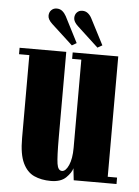

<svg xmlns="http://www.w3.org/2000/svg" viewBox="-52 -738 571 789"><g transform="rotate(5 234.0 -343.0)"><path d="M187 11Q148 11 118.2 -2.5Q88.5 -16 71.5 -51.8Q54.5 -87.5 54.5 -154V-496.5H12V-523H204.5V-171.5Q204.5 -90 208.8 -62Q213 -34 229.5 -34Q245 -34 257 -61Q269 -88 269 -133V-496.5H231V-523H419V-26.5H457.5V0H281L275.5 -49Q271 -31 249.8 -10Q228.5 11 187 11ZM330.5 -551.5 243.5 -632Q225 -649 225 -664.5Q225 -679 233.8 -688Q242.5 -697 256 -697Q269.5 -697 279.2 -689Q289 -681 295 -669L350 -562.5ZM225 -551.5 137.5 -632Q119 -649 119 -664.5Q119 -679 128 -688Q137 -697 150 -697Q164 -697 173.5 -689Q183 -681 189.5 -669L244 -562.5Z"/></g></svg>

Font: Imbue 50pt Black
Style: Regular
Weight: 900
Designer: Tyler Finck
Foundry: Etcetera Type Company
Version: Version 1.102; ttfautohint (v1.8.3)